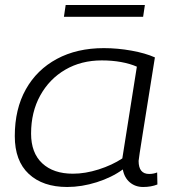

<svg xmlns="http://www.w3.org/2000/svg" viewBox="-20 -736 693 766"><path d="M551 10Q520 10 498 -8.5Q476 -27 470 -60Q426 -28 366 -9Q306 10 248 10Q151 10 95 -42Q39 -94 39 -193Q39 -301 83 -379.5Q127 -458 207 -501Q287 -544 394 -544Q449 -544 504.5 -534Q560 -524 598 -507Q567 -313 550 -206.5Q533 -100 533 -94Q533 -42 575 -42Q592 -42 607 -48L608 0Q583 10 551 10ZM468 -104 526 -470Q499 -482 463 -488.5Q427 -495 386 -495Q304 -495 240.5 -458Q177 -421 140.5 -355Q104 -289 104 -203Q104 -126 148.5 -84.5Q193 -43 271 -43Q320 -43 373.5 -60Q427 -77 468 -104ZM235 -669 242 -716H558L551 -669Z"/></svg>

Font: Georama Expanded Light
Style: Italic
Weight: 300
Width: 7
Italic angle: -9°
Designer: Jean-Baptiste Levee
Foundry: Production Type
Version: Version 1.000